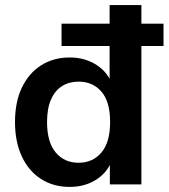

<svg xmlns="http://www.w3.org/2000/svg" viewBox="-20 -725 663 755"><path d="M254 10Q190 10 141.5 -21Q93 -52 66 -109.5Q39 -167 39 -245Q39 -324 66 -380.5Q93 -437 141.5 -468Q190 -499 254 -499Q315 -499 360.5 -469Q406 -439 422 -390H411V-544H222V-632H411V-705H536V-632H623V-544H536V0H412V-104H423Q408 -52 362 -21Q316 10 254 10ZM289 -85Q345 -85 379 -125.5Q413 -166 413 -245Q413 -325 379 -364.5Q345 -404 289 -404Q252 -404 224 -386.5Q196 -369 180.5 -333.5Q165 -298 165 -245Q165 -166 199 -125.5Q233 -85 289 -85Z"/></svg>

Font: NunitoSans3
Style: Bold
Weight: 700
Designer: Vernon Adams
Foundry: Vernon Adams
Version: Version 3.101;gftools[0.9.27]